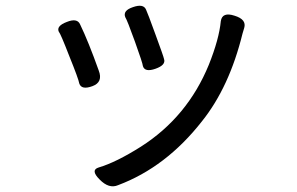

<svg xmlns="http://www.w3.org/2000/svg" viewBox="-20 -588 1040 673"><path d="M446 -563Q483 -576 492 -554Q497 -544 525 -467Q553 -391 555 -381Q562 -360 525 -347Q488 -334 481 -356Q480 -367 453 -442Q426 -517 419 -528Q410 -551 446 -563ZM802 -533Q845 -520 836 -490Q831 -472 830 -470Q784 -283 688 -163Q562 -2 394 61Q362 75 329 41Q296 8 326 -1Q387 -19 474 -74Q637 -178 712 -361Q748 -451 754 -514Q759 -547 802 -533ZM214 -511Q251 -526 261 -502Q290 -442 326 -341Q342 -300 304 -286Q266 -272 258 -295Q255 -312 223 -391Q192 -471 186 -477Q177 -497 214 -511Z"/></svg>

Font: Swei Gothic CJK TC Regular
Style: Regular
Weight: 400
Version: Version 2.129